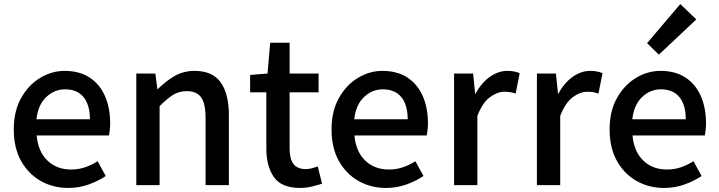

<svg xmlns="http://www.w3.org/2000/svg" viewBox="-20 -914 3548 948"><path d="M317 14Q242 14 181 -20.5Q120 -55 84 -119.5Q48 -184 48 -275Q48 -365 84 -429.5Q120 -494 177.5 -529Q235 -564 299 -564Q372 -564 422 -531.5Q472 -499 498 -440.5Q524 -382 524 -304Q524 -287 522 -271.5Q520 -256 518 -245H161Q168 -166 214 -121.5Q260 -77 331 -77Q368 -77 400 -88Q432 -99 462 -118L502 -45Q465 -20 417.5 -3Q370 14 317 14ZM160 -325H424Q424 -396 392.5 -434.5Q361 -473 301 -473Q249 -473 208.5 -435Q168 -397 160 -325Z M653 0V-551H747L757 -474H759Q797 -512 841 -538Q885 -564 941 -564Q1029 -564 1069.5 -507.5Q1110 -451 1110 -346V0H995V-332Q995 -403 973 -433.5Q951 -464 902 -464Q864 -464 834.5 -445.5Q805 -427 768 -390V0Z M1462 14Q1370 14 1332.5 -39.5Q1295 -93 1295 -180V-458H1215V-544L1301 -551L1314 -703H1410V-551H1553V-458H1410V-179Q1410 -130 1429 -104.5Q1448 -79 1491 -79Q1505 -79 1521 -83.5Q1537 -88 1549 -92L1570 -7Q1548 0 1520 7Q1492 14 1462 14Z M1886 14Q1811 14 1750 -20.5Q1689 -55 1653 -119.5Q1617 -184 1617 -275Q1617 -365 1653 -429.5Q1689 -494 1746.5 -529Q1804 -564 1868 -564Q1941 -564 1991 -531.5Q2041 -499 2067 -440.5Q2093 -382 2093 -304Q2093 -287 2091 -271.5Q2089 -256 2087 -245H1730Q1737 -166 1783 -121.5Q1829 -77 1900 -77Q1937 -77 1969 -88Q2001 -99 2031 -118L2071 -45Q2034 -20 1986.5 -3Q1939 14 1886 14ZM1729 -325H1993Q1993 -396 1961.5 -434.5Q1930 -473 1870 -473Q1818 -473 1777.5 -435Q1737 -397 1729 -325Z M2222 0V-551H2316L2326 -452H2328Q2357 -505 2398.5 -534.5Q2440 -564 2485 -564Q2505 -564 2519 -561Q2533 -558 2546 -553L2526 -452Q2511 -457 2499 -459Q2487 -461 2470 -461Q2436 -461 2399.5 -434.5Q2363 -408 2337 -342V0Z M2631 0V-551H2725L2735 -452H2737Q2766 -505 2807.5 -534.5Q2849 -564 2894 -564Q2914 -564 2928 -561Q2942 -558 2955 -553L2935 -452Q2920 -457 2908 -459Q2896 -461 2879 -461Q2845 -461 2808.5 -434.5Q2772 -408 2746 -342V0Z M3259 14Q3184 14 3123 -20.5Q3062 -55 3026 -119.5Q2990 -184 2990 -275Q2990 -365 3026 -429.5Q3062 -494 3119.5 -529Q3177 -564 3241 -564Q3314 -564 3364 -531.5Q3414 -499 3440 -440.5Q3466 -382 3466 -304Q3466 -287 3464 -271.5Q3462 -256 3460 -245H3103Q3110 -166 3156 -121.5Q3202 -77 3273 -77Q3310 -77 3342 -88Q3374 -99 3404 -118L3444 -45Q3407 -20 3359.5 -3Q3312 14 3259 14ZM3102 -325H3366Q3366 -396 3334.5 -434.5Q3303 -473 3243 -473Q3191 -473 3150.5 -435Q3110 -397 3102 -325ZM3233 -644 3175 -701 3339 -894 3418 -818Z"/></svg>

Font: Source Han Sans TC Medium
Style: Regular
Weight: 500
Designer: Ryoko NISHIZUKA Ë•øÂ°öÊ∂ºÂ≠ê (kana, bopomofo & ideographs); Paul D. Hunt (Latin, Greek & Cyrillic); Sandoll Communicatio
Foundry: Adobe
Version: Version 2.004;hotconv 1.0.118;makeotfexe 2.5.65603